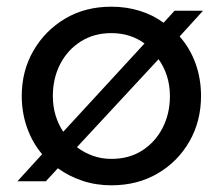

<svg xmlns="http://www.w3.org/2000/svg" viewBox="-20 -542 666 574"><path d="M313 12Q267 12 226.5 -1.5Q186 -15 153 -39L117 0H32L106 -81Q77 -115 61 -160Q45 -205 45 -255Q45 -330 80 -390.5Q115 -451 175 -486.5Q235 -522 313 -522Q358 -522 398 -509.5Q438 -497 469 -474L502 -510H587L517 -433Q548 -398 564.5 -352.5Q581 -307 581 -255Q581 -180 546.5 -119.5Q512 -59 451.5 -23.5Q391 12 313 12ZM313 -67Q366 -67 405 -92Q444 -117 466 -159.5Q488 -202 488 -255Q488 -287 479 -315Q470 -343 454 -365L210 -102Q231 -86 257 -76.5Q283 -67 313 -67ZM169 -148 412 -412Q392 -427 367 -435Q342 -443 313 -443Q261 -443 221.5 -418Q182 -393 160 -350.5Q138 -308 138 -255Q138 -224 146 -197.5Q154 -171 169 -148Z"/></svg>

Font: MuseoModerno Thin
Style: Regular
Weight: 400
Version: Version 1.003